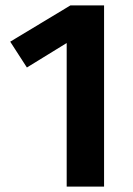

<svg xmlns="http://www.w3.org/2000/svg" viewBox="-20 -694 496 714"><path d="M367 -674V0H228V-534L80 -443L18 -539L242 -674Z"/></svg>

Font: Fira Sans SemiBold
Style: Regular
Weight: 600
Designer: bBox Type GmbH & Carrois Corporate GbR & Edenspiekermann AG
Foundry: bBox Type GmbH & Carrois Corporate GbR & Edenspiekermann AG
Version: Version 4.301;PS 004.301;hotconv 1.0.88;makeotf.lib2.5.64775